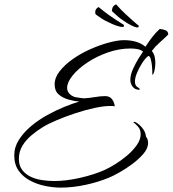

<svg xmlns="http://www.w3.org/2000/svg" viewBox="-20 -804 787 875"><path d="M603 -679Q595 -680 578 -688.5Q561 -697 544 -709Q527 -720 516.5 -729.5Q506 -739 496 -748Q492 -750 491.5 -753Q491 -756 490 -758L491 -762Q493 -776 505 -782Q510 -786 513 -780Q520 -772 532.5 -759Q545 -746 551 -741Q561 -731 579.5 -715Q598 -699 607 -691Q613 -689 612 -684V-683Q611 -678 603 -679ZM537 -681Q529 -681 511 -687Q493 -693 474 -703Q456 -711 444 -719Q432 -727 421 -735Q417 -737 416 -739.5Q415 -742 414 -744V-748Q414 -762 425 -769Q430 -774 433 -769Q441 -762 455.5 -751Q470 -740 477 -735Q488 -727 508.5 -713.5Q529 -700 539 -694Q545 -692 545 -687V-686Q545 -681 537 -681ZM257 51Q223 51 186 43.5Q149 36 117 19Q85 2 65 -26Q45 -54 45 -96Q45 -134 66.5 -167.5Q88 -201 122 -229.5Q156 -258 196 -280Q236 -302 274.5 -317.5Q313 -333 341 -341Q318 -343 291.5 -350.5Q265 -358 247 -374Q229 -390 229 -419Q229 -450 252 -479.5Q275 -509 312 -535Q349 -561 392 -580Q435 -599 476 -610Q517 -621 546 -621Q572 -621 597 -614.5Q622 -608 643 -591Q657 -613 673 -634Q689 -655 708 -672Q721 -671 733.5 -666.5Q746 -662 747 -647Q728 -628 708.5 -611Q689 -594 672 -572Q682 -559 685 -545Q688 -531 688 -515Q688 -511 686.5 -497Q685 -483 681 -472Q677 -463 676 -463Q674 -463 674 -471Q674 -479 674 -483Q674 -489 672.5 -504.5Q671 -520 667 -534.5Q663 -549 656 -549Q643 -540 629 -518.5Q615 -497 605 -473.5Q595 -450 595 -433Q595 -414 606 -407.5Q617 -401 617 -397Q617 -395 614 -395Q595 -395 584.5 -409Q574 -423 574 -440Q574 -463 586.5 -490.5Q599 -518 613 -540Q627 -562 632 -569Q622 -577 607 -580Q592 -583 575 -583Q523 -583 471.5 -565Q420 -547 378 -519Q336 -491 311 -460Q286 -429 286 -404Q286 -375 320 -362Q322 -362 331.5 -360Q341 -358 351 -357Q361 -356 363 -356Q386 -357 412 -361.5Q438 -366 459 -366Q480 -366 490.5 -352Q501 -338 503 -319Q498 -321 492 -321Q486 -321 481 -321Q453 -321 411 -312Q369 -303 323.5 -288Q278 -273 238 -256Q198 -239 174 -224Q148 -208 123 -187Q98 -166 82 -139.5Q66 -113 66 -80Q66 -49 81.5 -29Q97 -9 121 2Q145 13 173.5 17Q202 21 227 21Q281 21 345 6.5Q409 -8 458 -30Q478 -39 505.5 -56Q533 -73 559.5 -95.5Q586 -118 603.5 -143Q621 -168 621 -192Q621 -214 608.5 -227.5Q596 -241 589 -246Q586 -249 587.5 -248Q589 -247 594 -249Q612 -241 628 -221.5Q644 -202 645 -182Q655 -169 655 -153Q655 -128 633.5 -103Q612 -78 581.5 -55.5Q551 -33 522 -17Q493 -1 478 5Q428 26 369.5 38.5Q311 51 257 51Z"/></svg>

Font: The Nautigal
Style: Regular
Weight: 400
Designer: Robert E. Leuschke
Foundry: Robert E. Leuschke
Version: Version 1.100; ttfautohint (v1.8.3)